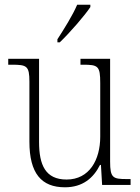

<svg xmlns="http://www.w3.org/2000/svg" viewBox="-20 -786 595 816"><path d="M224 -619V-606H234C276 -646 341 -721 364 -756V-766H308C289 -721 253 -664 224 -619ZM256 10C331 10 377 -29 405 -85H409L414 0H535V-25H518C460 -25 448 -30 448 -99V-536H322V-511H332C397 -511 406 -506 406 -433V-205C406 -107 360 -23 263 -23C173 -23 146 -85 146 -183V-536H15V-511H30C94 -511 105 -506 105 -439V-184C105 -49 156 10 256 10Z"/></svg>

Font: Noto Serif Bengali SemiCondensed ExtraLight
Style: Regular
Weight: 200
Width: 4
Designer: Juan Bruce, Universal Thirst, Indian Type Foundry and the Monotype Design Team.
Foundry: Monotype Imaging Inc.
Version: Version 2.003